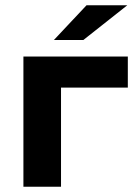

<svg xmlns="http://www.w3.org/2000/svg" viewBox="-20 -710 512 730"><path d="M466 -377H212V0H69V-495H466ZM309 -690H464L297 -558H185Z"/></svg>

Font: Montserrat Ace
Style: Bold
Weight: 700
Designer: Julieta Ulanovsky
Foundry: Julieta Ulanovsky
Version: Version 1